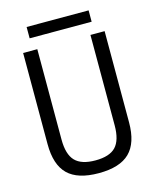

<svg xmlns="http://www.w3.org/2000/svg" viewBox="-127 -949 854 1047"><g transform="rotate(-15 300.0 -426.0)"><path d="M300 10Q181 10 125.5 -44.5Q70 -99 70 -215V-730H150V-220Q150 -136 185.5 -99Q221 -62 300 -62Q380 -62 415 -99Q450 -136 450 -220V-730H530V-215Q530 -99 474.5 -44.5Q419 10 300 10ZM125 -798V-862H475V-798Z"/></g></svg>

Font: M PLUS Code Latin 60
Style: Regular
Weight: 400
Width: 7
Monospace: yes
Designer: Coji Morishita
Foundry: UNDERFOREST DESIGN
Version: Version 1.005; ttfautohint (v1.8.3)